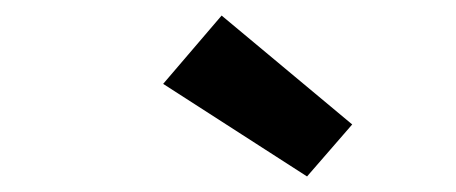

<svg xmlns="http://www.w3.org/2000/svg" viewBox="-20 -706 586 247"><path d="M265.1 -686 433.1 -545.9 375 -479 189.9 -598.1Z"/></svg>

Font: Anonymous Pro
Style: Bold Italic
Weight: 700
Italic angle: -12°
Monospace: yes
Designer: Mark Simonson
Version: Version 1.003